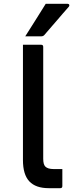

<svg xmlns="http://www.w3.org/2000/svg" viewBox="-20 -984 390 1004"><path d="M306 -11Q306 0 295 0H235Q167 0 133.5 -35.5Q100 -71 100 -147V-750H195Q206 -750 206 -739V-154Q206 -124 217 -113Q230 -100 260 -100H306ZM219 -964H334Q340 -964 342 -959Q344 -954 340 -949Q321 -928 307.5 -912Q294 -896 281 -881Q268 -866 251.5 -847Q235 -828 211 -800Q205 -794 195 -794H112Q141 -839 165.5 -878.5Q190 -918 219 -964Z"/></svg>

Font: Recursive Sn Lnr St Med
Style: Regular
Weight: 500
Version: Version 1.085;hotconv 1.1.0;makeotfexe 2.6.0; ttfautohint (v